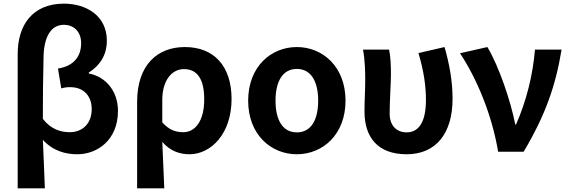

<svg xmlns="http://www.w3.org/2000/svg" viewBox="-20 -832 3119 1053"><path d="M77 201H226C223 112 219 27 215 -65C272 -3 341 14 404 14C514 14 627 -64 627 -224C627 -333 559 -412 467 -429V-434C530 -474 566 -532 566 -609C566 -748 450 -812 331 -812C157 -812 77 -693 77 -536ZM363 -107C315 -107 261 -121 215 -180C215 -297 216 -410 219 -525C222 -631 260 -696 331 -696C380 -696 425 -663 425 -595C425 -530 392 -471 298 -456L316 -347C331 -352 347 -354 365 -354C443 -354 483 -301 483 -234C483 -150 428 -107 363 -107Z M732 201H881C877 114 874 36 870 -54C913 -3 967 14 1019 14C1136 14 1250 -97 1250 -289C1250 -468 1155 -574 994 -574C846 -574 732 -479 732 -273ZM986 -107C948 -107 910 -116 870 -161V-283C870 -391 922 -453 989 -453C1065 -453 1100 -394 1100 -287C1100 -165 1048 -107 986 -107Z M1608 14C1750 14 1875 -94 1875 -280C1875 -466 1750 -574 1608 -574C1466 -574 1341 -466 1341 -280C1341 -94 1466 14 1608 14ZM1608 -106C1530 -106 1491 -174 1491 -280C1491 -385 1530 -454 1608 -454C1686 -454 1725 -385 1725 -280C1725 -174 1686 -106 1608 -106Z M2210 14C2370 14 2462 -99 2462 -290C2462 -385 2445 -481 2418 -574L2275 -541C2305 -440 2316 -359 2316 -284C2316 -160 2275 -106 2210 -106C2159 -106 2117 -139 2117 -209C2117 -282 2124 -373 2124 -423C2124 -475 2122 -521 2114 -560H1971C1982 -499 1983 -437 1983 -393C1983 -335 1979 -278 1979 -220C1979 -79 2052 14 2210 14Z M2712 0H2852C2973 -204 3027 -362 3060 -560H2914C2903 -425 2868 -280 2810 -149H2806C2781 -277 2717 -467 2653 -574L2503 -540C2594 -402 2677 -207 2712 0Z"/></svg>

Font: Noto Sans CJK TC
Style: Bold
Weight: 700
Designer: Ryoko NISHIZUKA 西塚涼子 (kana, bopomofo & ideographs); Paul D. Hunt (Latin, Greek & Cyrillic); Sandoll Communications 산돌커뮤니
Foundry: Adobe
Version: Version 2.004;hotconv 1.0.118;makeotfexe 2.5.65603